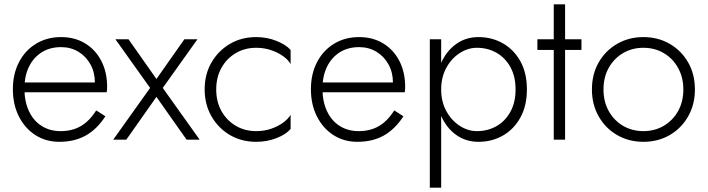

<svg xmlns="http://www.w3.org/2000/svg" viewBox="-20 -640 3244 880"><path d="M252 10Q321 10 372.5 -18.5Q424 -47 463 -107L421 -134Q390 -85 350.5 -62Q311 -39 258 -39Q208 -39 170.5 -63Q133 -87 112.5 -131Q92 -175 92 -234Q92 -292 113 -334.5Q134 -377 171.5 -400.5Q209 -424 260 -424Q304 -424 339 -403Q374 -382 394.5 -345Q415 -308 415 -261Q415 -253 412.5 -244.5Q410 -236 408 -231L430 -262H72V-217H469Q470 -222 470.5 -229Q471 -236 471 -242Q471 -309 444.5 -360.5Q418 -412 370.5 -441Q323 -470 260 -470Q195 -470 145 -439.5Q95 -409 67 -355Q39 -301 39 -231Q39 -161 66.5 -106.5Q94 -52 142 -21Q190 10 252 10Z M825 -460 697 -278 569 -460H509L668 -237L499 0H559L697 -196L835 0H895L726 -237L885 -460Z M971 -230Q971 -286 995 -329Q1019 -372 1060.5 -396.5Q1102 -421 1154 -421Q1191 -421 1223 -410Q1255 -399 1278.5 -382Q1302 -365 1312 -346V-411Q1291 -435 1247.5 -452.5Q1204 -470 1154 -470Q1087 -470 1034 -439Q981 -408 949.5 -354Q918 -300 918 -230Q918 -161 949.5 -106.5Q981 -52 1034 -21Q1087 10 1154 10Q1204 10 1247.5 -7Q1291 -24 1312 -49V-114Q1302 -96 1278.5 -78.5Q1255 -61 1223 -50Q1191 -39 1154 -39Q1102 -39 1060.5 -63.5Q1019 -88 995 -131Q971 -174 971 -230Z M1618 10Q1687 10 1738.5 -18.5Q1790 -47 1829 -107L1787 -134Q1756 -85 1716.5 -62Q1677 -39 1624 -39Q1574 -39 1536.5 -63Q1499 -87 1478.5 -131Q1458 -175 1458 -234Q1458 -292 1479 -334.5Q1500 -377 1537.5 -400.5Q1575 -424 1626 -424Q1670 -424 1705 -403Q1740 -382 1760.5 -345Q1781 -308 1781 -261Q1781 -253 1778.5 -244.5Q1776 -236 1774 -231L1796 -262H1438V-217H1835Q1836 -222 1836.5 -229Q1837 -236 1837 -242Q1837 -309 1810.5 -360.5Q1784 -412 1736.5 -441Q1689 -470 1626 -470Q1561 -470 1511 -439.5Q1461 -409 1433 -355Q1405 -301 1405 -231Q1405 -161 1432.5 -106.5Q1460 -52 1508 -21Q1556 10 1618 10Z M2002 220V-460H1950V220ZM2395 -230Q2395 -305 2365.5 -358.5Q2336 -412 2285.5 -441Q2235 -470 2173 -470Q2115 -470 2071 -438.5Q2027 -407 2002.5 -353Q1978 -299 1978 -230Q1978 -162 2002.5 -107.5Q2027 -53 2071 -21.5Q2115 10 2173 10Q2235 10 2285.5 -19Q2336 -48 2365.5 -102Q2395 -156 2395 -230ZM2343 -230Q2343 -170 2319 -127Q2295 -84 2255 -61.5Q2215 -39 2166 -39Q2124 -39 2086 -64Q2048 -89 2025 -132Q2002 -175 2002 -230Q2002 -285 2025 -328Q2048 -371 2086 -396Q2124 -421 2166 -421Q2215 -421 2255 -398.5Q2295 -376 2319 -333Q2343 -290 2343 -230Z M2443 -460V-411H2645V-460ZM2518 -620V0H2570V-620Z M2693 -230Q2693 -161 2724 -106.5Q2755 -52 2808.5 -21Q2862 10 2929 10Q2996 10 3049.5 -21Q3103 -52 3134 -106.5Q3165 -161 3165 -230Q3165 -300 3134 -354Q3103 -408 3049.5 -439Q2996 -470 2929 -470Q2862 -470 2808.5 -439Q2755 -408 2724 -354Q2693 -300 2693 -230ZM2746 -230Q2746 -286 2770 -329Q2794 -372 2835.5 -396.5Q2877 -421 2929 -421Q2981 -421 3022.5 -396.5Q3064 -372 3088 -328.5Q3112 -285 3112 -230Q3112 -174 3088 -131Q3064 -88 3022.5 -63.5Q2981 -39 2929 -39Q2877 -39 2835.5 -63.5Q2794 -88 2770 -131Q2746 -174 2746 -230Z"/></svg>

Font: Jost Light
Style: Regular
Weight: 300
Version: Version 3.710